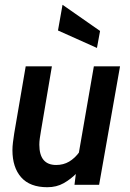

<svg xmlns="http://www.w3.org/2000/svg" viewBox="-20 -773 542 803"><path d="M178 10Q105 10 68.5 -31.5Q32 -73 32 -145Q32 -160 34.2 -177.8Q36.5 -195.5 39.5 -215.5L87.5 -495.5H197L151.5 -226.5Q148.5 -209 146.5 -194.8Q144.5 -180.5 144.5 -168Q144.5 -83 215 -83Q245 -83 269 -97Q293 -111 313 -138.5L302 -50Q276 -23.5 246.2 -6.8Q216.5 10 178 10ZM291.5 0 304 -100.5 372.5 -495.5H482L394.5 0ZM385.5 -572.5 222.5 -645.5 241.5 -753 398.5 -643.5Z"/></svg>

Font: Cabin SemiCondensedSemiBold
Style: Italic
Weight: 600
Width: 4
Italic angle: -10°
Designer: Pablo Impallari
Foundry: Pablo Impallari. http://www.impallari.com Igino Marini. http://www.ikern.com
Version: Version 3.001